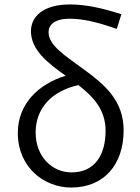

<svg xmlns="http://www.w3.org/2000/svg" viewBox="-20 -829 630 862"><path d="M299 13C448 13 535 -91 535 -244C535 -375 453 -447 361 -514C273 -579 198 -624 198 -685C198 -717 225 -745 292 -745C345 -745 410 -733 504 -699L525 -765C433 -795 360 -809 294 -809C172 -809 119 -753 119 -689C119 -605 194 -546 275 -489C154 -452 60 -364 60 -232C60 -78 178 13 299 13ZM332 -447C400 -394 454 -336 454 -242C454 -131 404 -55 301 -55C216 -55 140 -124 140 -234C140 -342 211 -420 332 -447Z"/></svg>

Font: Noto Sans CJK SC DemiLight
Style: Regular
Weight: 350
Designer: Ryoko NISHIZUKA 西塚涼子 (kana, bopomofo & ideographs); Paul D. Hunt (Latin, Greek & Cyrillic); Sandoll Communications 산돌커뮤니
Foundry: Adobe
Version: Version 2.004;hotconv 1.0.118;makeotfexe 2.5.65603